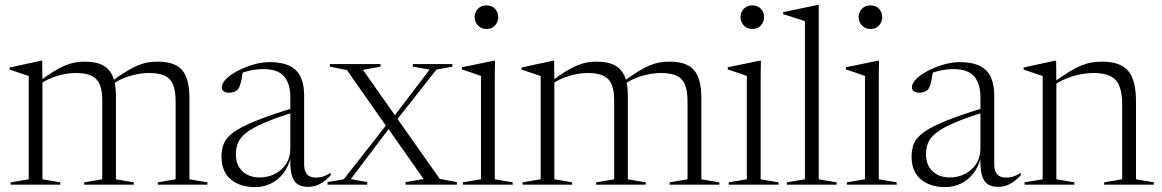

<svg xmlns="http://www.w3.org/2000/svg" viewBox="-20 -755 4751 785"><path d="M153.5 -422.5V-22L226.5 -9.5V0H23.5V-9.5L97.5 -22V-444Q89.5 -447 71.5 -453Q53.5 -459 19.5 -470.5V-479L148.5 -507H152.5ZM454 -363.5V-22L527 -9.5V0H324.5V-9.5L398 -22V-346.5Q398 -386 387.5 -410.2Q377 -434.5 353.5 -445.5Q330 -456.5 291 -456.5Q253.5 -456.5 213.8 -444.5Q174 -432.5 145.5 -412.5L140.5 -422Q173.5 -447 199.2 -462.8Q225 -478.5 246 -487.2Q267 -496 286.2 -499.5Q305.5 -503 326 -503Q373 -503 401 -487.8Q429 -472.5 441.5 -441.5Q454 -410.5 454 -363.5ZM754.5 -353V-22L828 -9.5V0H625V-9.5L698 -22V-339Q698 -384.5 687.2 -409.8Q676.5 -435 652.5 -445.8Q628.5 -456.5 589.5 -456.5Q551 -456.5 510.5 -444.2Q470 -432 441 -411.5L434.5 -421Q468.5 -446 494.8 -462Q521 -478 542.2 -487Q563.5 -496 583.2 -499.5Q603 -503 624 -503Q694.5 -503 724.5 -468.5Q754.5 -434 754.5 -353Z M1190.5 -317 1192.5 -299.5Q1110 -274.5 1060.5 -253Q1011 -231.5 986 -211.5Q961 -191.5 952.8 -170.2Q944.5 -149 944.5 -124.5Q944.5 -80 971.2 -54.8Q998 -29.5 1041.5 -29.5Q1076 -29.5 1104.5 -44.2Q1133 -59 1150 -85.2Q1167 -111.5 1167 -146V-358.5Q1167 -412.5 1141.5 -442.5Q1116 -472.5 1057 -472.5Q1029.5 -472.5 1001.2 -466.2Q973 -460 943.5 -447L973.5 -465.5Q971 -448.5 968 -433Q965 -417.5 961.2 -406.2Q957.5 -395 953 -389.5Q947.5 -383 937.2 -379.5Q927 -376 916.5 -376Q902.5 -376 894.8 -381.8Q887 -387.5 887 -398.5Q887 -415.5 906.2 -433.8Q925.5 -452 955.5 -467.2Q985.5 -482.5 1019 -491.8Q1052.5 -501 1081 -501Q1135 -501 1166.2 -484.5Q1197.5 -468 1210.5 -437.5Q1223.5 -407 1223.5 -366V-83.5Q1223.5 -63 1229.8 -51Q1236 -39 1246.8 -34Q1257.5 -29 1270.5 -29Q1286.5 -29 1300 -33Q1313.5 -37 1332 -48.5V-38Q1307.5 -12.5 1285.8 -1.8Q1264 9 1240 9Q1213 9 1196.2 -2.2Q1179.5 -13.5 1172.5 -40.5Q1165.5 -67.5 1167 -114.5L1170 -116.5Q1160.5 -75.5 1139 -47.2Q1117.5 -19 1087.5 -4.5Q1057.5 10 1023 10Q961 10 923.2 -22Q885.5 -54 885.5 -115Q885.5 -145.5 895.8 -169.5Q906 -193.5 937 -215.5Q968 -237.5 1028.8 -262Q1089.5 -286.5 1190.5 -317Z M1778 -23.5 1848 -10.5V0H1638.5V-10.5L1712 -23L1565.5 -231.5L1561 -236.5L1398.5 -468.5L1328.5 -482.5V-493H1536V-482.5L1464 -469.5L1597.5 -279.5L1601.5 -274ZM1581 -243.5 1414 -22.5 1481.5 -10.5V0H1319V-10.5L1385.5 -22L1571 -258.5L1580.5 -265.5L1736.5 -470.5L1668 -482.5V-493H1829.5V-482.5L1764.5 -470.5L1591 -250.5Z M1969 -636.5Q1947 -636.5 1933.8 -651.2Q1920.5 -666 1920.5 -685.5Q1920.5 -704.5 1933.8 -718.8Q1947 -733 1969 -733Q1991.5 -733 2004.2 -718.8Q2017 -704.5 2017 -685.5Q2017 -666 2004.2 -651.2Q1991.5 -636.5 1969 -636.5ZM2004 -507 2003 -448V-22L2076 -9.5V0H1872.5V-9.5L1946.5 -22V-444.5Q1941 -446.5 1928.2 -451Q1915.5 -455.5 1899.8 -460.8Q1884 -466 1868.5 -471V-480L2000 -507Z M2246.5 -422.5V-22L2319.5 -9.5V0H2116.5V-9.5L2190.5 -22V-444Q2182.5 -447 2164.5 -453Q2146.5 -459 2112.5 -470.5V-479L2241.5 -507H2245.5ZM2547 -363.5V-22L2620 -9.5V0H2417.5V-9.5L2491 -22V-346.5Q2491 -386 2480.5 -410.2Q2470 -434.5 2446.5 -445.5Q2423 -456.5 2384 -456.5Q2346.5 -456.5 2306.8 -444.5Q2267 -432.5 2238.5 -412.5L2233.5 -422Q2266.5 -447 2292.2 -462.8Q2318 -478.5 2339 -487.2Q2360 -496 2379.2 -499.5Q2398.5 -503 2419 -503Q2466 -503 2494 -487.8Q2522 -472.5 2534.5 -441.5Q2547 -410.5 2547 -363.5ZM2847.5 -353V-22L2921 -9.5V0H2718V-9.5L2791 -22V-339Q2791 -384.5 2780.2 -409.8Q2769.5 -435 2745.5 -445.8Q2721.5 -456.5 2682.5 -456.5Q2644 -456.5 2603.5 -444.2Q2563 -432 2534 -411.5L2527.5 -421Q2561.5 -446 2587.8 -462Q2614 -478 2635.2 -487Q2656.5 -496 2676.2 -499.5Q2696 -503 2717 -503Q2787.5 -503 2817.5 -468.5Q2847.5 -434 2847.5 -353Z M3056 -636.5Q3034 -636.5 3020.8 -651.2Q3007.5 -666 3007.5 -685.5Q3007.5 -704.5 3020.8 -718.8Q3034 -733 3056 -733Q3078.5 -733 3091.2 -718.8Q3104 -704.5 3104 -685.5Q3104 -666 3091.2 -651.2Q3078.5 -636.5 3056 -636.5ZM3091 -507 3090 -448V-22L3163 -9.5V0H2959.5V-9.5L3033.5 -22V-444.5Q3028 -446.5 3015.2 -451Q3002.5 -455.5 2986.8 -460.8Q2971 -466 2955.5 -471V-480L3087 -507Z M3327.5 -22 3400.5 -9.5V0H3197V-9.5L3271 -22V-668Q3264.5 -671 3251 -675.2Q3237.5 -679.5 3219.5 -685.2Q3201.5 -691 3182 -697V-705.5L3324 -735H3327.5V-669Z M3539 -636.5Q3517 -636.5 3503.8 -651.2Q3490.5 -666 3490.5 -685.5Q3490.5 -704.5 3503.8 -718.8Q3517 -733 3539 -733Q3561.5 -733 3574.2 -718.8Q3587 -704.5 3587 -685.5Q3587 -666 3574.2 -651.2Q3561.5 -636.5 3539 -636.5ZM3574 -507 3573 -448V-22L3646 -9.5V0H3442.5V-9.5L3516.5 -22V-444.5Q3511 -446.5 3498.2 -451Q3485.5 -455.5 3469.8 -460.8Q3454 -466 3438.5 -471V-480L3570 -507Z M4012 -317 4014 -299.5Q3931.5 -274.5 3882 -253Q3832.5 -231.5 3807.5 -211.5Q3782.5 -191.5 3774.2 -170.2Q3766 -149 3766 -124.5Q3766 -80 3792.8 -54.8Q3819.5 -29.5 3863 -29.5Q3897.5 -29.5 3926 -44.2Q3954.5 -59 3971.5 -85.2Q3988.5 -111.5 3988.5 -146V-358.5Q3988.5 -412.5 3963 -442.5Q3937.5 -472.5 3878.5 -472.5Q3851 -472.5 3822.8 -466.2Q3794.5 -460 3765 -447L3795 -465.5Q3792.5 -448.5 3789.5 -433Q3786.5 -417.5 3782.8 -406.2Q3779 -395 3774.5 -389.5Q3769 -383 3758.8 -379.5Q3748.5 -376 3738 -376Q3724 -376 3716.2 -381.8Q3708.5 -387.5 3708.5 -398.5Q3708.5 -415.5 3727.8 -433.8Q3747 -452 3777 -467.2Q3807 -482.5 3840.5 -491.8Q3874 -501 3902.5 -501Q3956.5 -501 3987.8 -484.5Q4019 -468 4032 -437.5Q4045 -407 4045 -366V-83.5Q4045 -63 4051.2 -51Q4057.5 -39 4068.2 -34Q4079 -29 4092 -29Q4108 -29 4121.5 -33Q4135 -37 4153.5 -48.5V-38Q4129 -12.5 4107.2 -1.8Q4085.5 9 4061.5 9Q4034.5 9 4017.8 -2.2Q4001 -13.5 3994 -40.5Q3987 -67.5 3988.5 -114.5L3991.5 -116.5Q3982 -75.5 3960.5 -47.2Q3939 -19 3909 -4.5Q3879 10 3844.5 10Q3782.5 10 3744.8 -22Q3707 -54 3707 -115Q3707 -145.5 3717.2 -169.5Q3727.5 -193.5 3758.5 -215.5Q3789.5 -237.5 3850.2 -262Q3911 -286.5 4012 -317Z M4299 -419V-22L4372.5 -9.5V0H4169V-9.5L4243 -22V-444Q4235 -447 4217 -453Q4199 -459 4165 -470.5V-479L4294 -507H4298ZM4494.5 -9.5 4568 -22V-328Q4568 -376 4556.2 -404Q4544.5 -432 4519 -444.2Q4493.5 -456.5 4451 -456.5Q4409 -456.5 4365.8 -443.2Q4322.5 -430 4291.5 -408L4286 -417Q4322 -443.5 4349.8 -460.5Q4377.5 -477.5 4400 -486.8Q4422.5 -496 4443.2 -499.5Q4464 -503 4486 -503Q4560.5 -503 4592.5 -465.2Q4624.5 -427.5 4624.5 -341.5V-22L4697.5 -9.5V0H4494.5Z"/></svg>

Font: Newsreader 60pt Light
Style: Regular
Weight: 300
Designer: Hugues Gentile
Foundry: Production Type
Version: Version 1.003